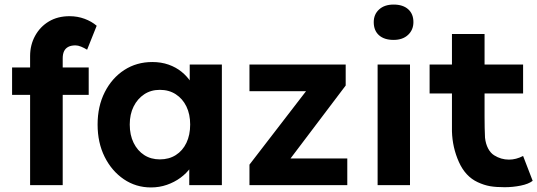

<svg xmlns="http://www.w3.org/2000/svg" viewBox="-20 -812 2356 842"><path d="M112 -566Q112 -615 134 -655Q156 -695 194.5 -718Q233 -741 285 -741Q320 -741 351 -729.5Q382 -718 404 -699L362 -594Q349 -602 335.5 -607.5Q322 -613 311 -613Q292 -613 279.5 -606.5Q267 -600 261 -587.5Q255 -575 255 -556V0H184Q161 0 143 0Q125 0 112 0ZM33 -396V-516H369V-396Z M408 -266Q408 -346 439.5 -408Q471 -470 525 -505Q579 -540 648 -540Q687 -540 719.5 -528.5Q752 -517 776.5 -497Q801 -477 818 -451Q835 -425 842 -395L812 -400V-529H953V0H810V-127L842 -130Q834 -102 816 -77Q798 -52 771.5 -32.5Q745 -13 712 -1.5Q679 10 642 10Q576 10 523 -26Q470 -62 439 -124Q408 -186 408 -266ZM814 -266Q814 -311 797.5 -345Q781 -379 751 -398.5Q721 -418 681 -418Q642 -418 612.5 -398.5Q583 -379 566 -345Q549 -311 549 -266Q549 -220 566 -185.5Q583 -151 612.5 -132Q642 -113 681 -113Q721 -113 751 -132Q781 -151 797.5 -185.5Q814 -220 814 -266Z M1074 0V-90L1322 -412H1074V-529H1496V-437L1254 -117H1503V0Z M1636 0V-529H1778V0ZM1619 -715Q1619 -749 1642.5 -770.5Q1666 -792 1706 -792Q1747 -792 1770 -771.5Q1793 -751 1793 -715Q1793 -681 1769.5 -659Q1746 -637 1706 -637Q1665 -637 1642 -657.5Q1619 -678 1619 -715Z M2075 -13Q2021 -38 1992.5 -101.5Q1964 -165 1962 -236V-402H1864V-529H1962V-663H2105V-529H2274V-402H2105V-300Q2105 -249 2107 -208Q2110 -181 2120.5 -161Q2131 -141 2147 -131Q2177 -112 2212 -112Q2243 -112 2274 -128L2316 -19Q2298 -5 2263.5 2Q2229 9 2193 9Q2155 9 2129 4.5Q2103 0 2075 -13Z"/></svg>

Font: Mach SemiBold
Style: Regular
Weight: 600
Version: Version 1.002